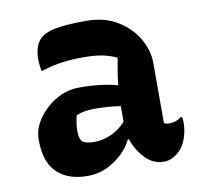

<svg xmlns="http://www.w3.org/2000/svg" viewBox="-67 -619 734 700"><g transform="rotate(-10 300.0 -269.0)"><path d="M510 -354V-132Q518 -127 530 -127Q541 -127 552 -130.5Q563 -134 573 -142H579Q580 -136 580.5 -132Q581 -128 581 -120Q581 -92 571.5 -64.5Q562 -37 547 -22Q531 -6 516 0.5Q501 7 486 7Q446 7 416.5 -24.5Q387 -56 374 -96H370Q358 -70 333 -45.5Q308 -21 275 -5.5Q242 10 204 10Q131 10 90.5 -29Q50 -68 50 -147V-154Q50 -191 75 -227.5Q100 -264 140.5 -288.5Q181 -313 228 -313Q314 -313 370 -296Q372 -318 376 -342.5Q380 -367 385 -396Q357 -409 329 -414Q301 -419 263 -419Q218 -419 182.5 -414Q147 -409 109 -397H103Q102 -406 100.5 -417.5Q99 -429 99 -441Q99 -463 105 -482.5Q111 -502 124 -515Q141 -532 180 -540Q219 -548 295 -548Q363 -548 411 -518.5Q459 -489 484.5 -444.5Q510 -400 510 -354ZM194 -155Q194 -128 205.5 -118Q217 -108 250 -108Q277 -108 308 -120.5Q339 -133 366 -162V-220Q340 -224 315.5 -225.5Q291 -227 269 -227Q229 -227 202 -215Q198 -200 196 -186Q194 -172 194 -157Z"/></g></svg>

Font: Recursive Mn Csl St
Style: Bold
Weight: 700
Monospace: yes
Version: Version 1.079;hotconv 1.0.112;makeotfexe 2.5.65598; ttfautoh